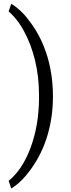

<svg xmlns="http://www.w3.org/2000/svg" viewBox="-20 -812 388 1050"><path d="M269.5 -283.7Q269.5 -175.8 241.2 -77.1Q212.9 21.5 154.8 105Q100.6 183.1 41.5 218.8L27.3 176.8Q101.1 117.7 146.5 -2Q169.4 -63.5 181.2 -131.3Q192.9 -199.2 193.4 -273.9V-289.6Q193.4 -393.1 171.6 -481.9Q149.9 -570.8 111.3 -641.6Q98.6 -664.6 85.2 -684.1Q71.8 -703.6 57.1 -720Q42.5 -736.3 27.3 -749.5L41.5 -791.5Q56.2 -782.7 70.6 -771.2Q85 -759.8 99.1 -745.8Q113.3 -731.9 127 -715.1Q140.6 -698.2 154.3 -678.7Q173.8 -651.4 189.7 -622.1Q205.6 -592.8 218.3 -561.5Q231 -530.3 240.7 -497.1Q269.5 -397.5 269.5 -283.7Z"/></svg>

Font: Shabnam Light FD
Style: Light-FD
Weight: 300
Foundry: DejaVu fonts team - Redesigned by Saber Rastikerdar - Based on Vazir font
Version: Version 5.0.0